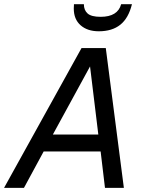

<svg xmlns="http://www.w3.org/2000/svg" viewBox="-67 -908 699 928"><path d="M531.7 0H440.4L419.4 -175.8H144L48.8 0H-47.4L327.1 -675.8H444.3ZM408.2 -257.8 368.2 -586.9 188.5 -257.8ZM410.6 -756.8Q355.5 -756.8 322.5 -785.9Q289.6 -814.9 289.6 -866.7Q289.6 -877.4 290.5 -887.7H338.4Q338.4 -858.9 356.4 -842.8Q374.5 -826.7 419.4 -826.7Q502 -826.7 518.6 -887.7H570.8Q554.2 -820.3 514.6 -788.6Q475.1 -756.8 410.6 -756.8Z"/></svg>

Font: Cadman
Style: Italic
Weight: 400
Italic angle: -12°
Designer: Paul James MIller
Foundry: High-Logic / Made with FontCreator
Version: Version 2.114;March 28, 2021;FontCreator 13.0.0.2683 64-bit